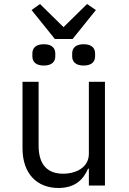

<svg xmlns="http://www.w3.org/2000/svg" viewBox="-20 -923 640 955"><path d="M422 0H502V-516H422V-158C422 -90 358 -59 294 -59C215 -59 172 -105 172 -199V-516H92V-185C92 -60 163 12 271 12C356 12 396 -33 418 -84H422ZM341 -729 457 -873 413 -903 296 -788 179 -903 137 -873 253 -729ZM198 -597C239 -597 255 -617 255 -643V-657C255 -683 239 -703 198 -703C157 -703 141 -683 141 -657V-643C141 -617 157 -597 198 -597ZM396 -597C437 -597 453 -617 453 -643V-657C453 -683 437 -703 396 -703C355 -703 339 -683 339 -657V-643C339 -617 355 -597 396 -597Z"/></svg>

Font: IBM Plex Mono
Style: Regular
Weight: 400
Monospace: yes
Designer: Mike Abbink, Paul van der Laan, Pieter van Rosmalen
Foundry: Bold Monday
Version: Version 2.004